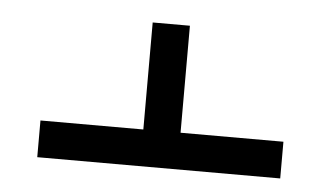

<svg xmlns="http://www.w3.org/2000/svg" viewBox="-33 -641 637 370"><g transform="rotate(5 286.0 -456.0)"><path d="M520 -388V-317H50V-388H249V-595H321V-388Z"/></g></svg>

Font: Noto Sans Hebrew
Style: Regular
Weight: 400
Designer: Monotype Design Team
Foundry: Monotype Imaging Inc.
Version: Version 1.000